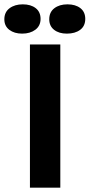

<svg xmlns="http://www.w3.org/2000/svg" viewBox="-80 -865 413 885"><path d="M58 -660H198V0H58ZM107 -778Q107 -746 83 -728Q59 -710 22 -710Q-14 -710 -37 -727.5Q-60 -745 -60 -776Q-60 -809 -36 -827Q-12 -845 25 -845Q62 -845 84.5 -827.5Q107 -810 107 -778ZM313 -778Q313 -745 289.5 -727.5Q266 -710 228 -710Q192 -710 169.5 -727.5Q147 -745 147 -776Q147 -809 170.5 -827Q194 -845 231 -845Q268 -845 290.5 -827.5Q313 -810 313 -778Z"/></svg>

Font: Sansita Medium
Style: Regular
Weight: 500
Designer: Pablo Cosgaya
Foundry: Omnibus-Type
Version: Version 1.006